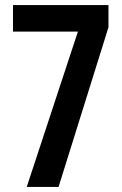

<svg xmlns="http://www.w3.org/2000/svg" viewBox="-20 -734 480 754"><path d="M286 -610 85 0H210L406 -627V-714H31V-610Z"/></svg>

Font: Noto Sans Devanagari ExtraCondensed SemiBold
Style: Regular
Weight: 600
Width: 2
Designer: Jelle Bosma - Monotype Design Team
Foundry: Monotype Imaging Inc.
Version: Version 2.004